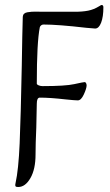

<svg xmlns="http://www.w3.org/2000/svg" viewBox="-20 -453 441 767"><path d="M41 287Q41 282 42 279Q54 225 58.5 120Q63 15 67 -190Q69 -324 71 -386Q72 -401 89.5 -404Q107 -407 125.5 -406.5Q144 -406 150 -406H279Q310 -406 332.5 -410.5Q355 -415 376 -428Q378 -429 381 -431Q384 -433 386 -433Q393 -433 393 -424Q393 -386 384 -362.5Q375 -339 360 -339L324 -342Q212 -355 154 -355Q148 -355 144 -351.5Q140 -348 139 -344Q127 -284 127 -119Q127 -115 134.5 -112Q142 -109 150 -109Q241 -109 277 -117Q313 -125 318 -125Q322 -125 324 -120.5Q326 -116 326 -112Q326 -100 315 -76Q304 -52 291 -52Q279 -52 241 -56Q180 -63 139 -63Q127 -63 127 -39L125 56Q122 122 122 164Q122 223 101.5 258.5Q81 294 53 294Q46 294 43.5 292.5Q41 291 41 287Z"/></svg>

Font: EB Garamond
Style: Regular
Weight: 400
Designer: Georg Duffner and Octavio Pardo
Foundry: Georg Duffner
Version: Version 1.000; ttfautohint (v1.6)